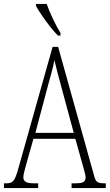

<svg xmlns="http://www.w3.org/2000/svg" viewBox="-21 -951 555 971"><path d="M-1 0V-24H13Q30 -24 39.5 -30.5Q49 -37 57 -54.5Q65 -72 74 -107L245 -714H273L455 -62Q461 -38 471 -31Q481 -24 506 -24H514V0H341V-24H361Q392 -24 402 -31.5Q412 -39 412 -55Q412 -63 407 -81Q402 -99 397 -117L360 -249H148L115 -132Q110 -113 103.5 -89.5Q97 -66 97 -54Q97 -40 108 -32Q119 -24 150 -24H172V0ZM158 -279H352L295 -490Q280 -545 270 -583Q260 -621 254 -647Q250 -621 239.5 -584Q229 -547 218 -505ZM272 -771Q254 -789 231.5 -817.5Q209 -846 189.5 -875Q170 -904 161 -921V-931H215Q227 -897 247 -855Q267 -813 285 -784V-771Z"/></svg>

Font: Noto Serif Ethiopic ExtraCondensed ExtraLight
Style: Regular
Weight: 200
Width: 2
Designer: Monotype Design Team
Foundry: Monotype Imaging Inc.
Version: Version 2.102; ttfautohint (v1.8.4.7-5d5b)